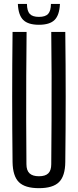

<svg xmlns="http://www.w3.org/2000/svg" viewBox="-20 -965 402 992"><path d="M181.2 7.2Q108.8 7.2 77.4 -24.2Q46 -55.6 44.9 -127.8Q42.9 -295.5 42.9 -464Q42.9 -632.4 44.9 -800H117.4Q116.2 -688.4 115.6 -573.2Q114.9 -458.1 115.3 -343.3Q115.6 -228.5 116.6 -116.5Q116.6 -84.4 132.6 -69.4Q148.6 -54.4 181.2 -54.4Q214.3 -54.4 229.5 -69.4Q244.8 -84.4 244.8 -116.5Q245.8 -228.5 246.3 -343.3Q246.9 -458.1 246.6 -573.2Q246.4 -688.4 244.8 -800H317.3Q319.4 -632.4 319.4 -464Q319.4 -295.5 317.3 -127.8Q316.6 -55.6 285 -24.2Q253.5 7.2 181.2 7.2ZM181.2 -837Q125.4 -837 100.1 -861.9Q74.8 -886.8 72.3 -944.8H119.2Q119.6 -908.6 133.7 -893.2Q147.8 -877.8 181.2 -877.8Q214.6 -877.8 228.7 -893.2Q242.8 -908.6 243.2 -944.8H289.7Q287.1 -886.8 262 -861.9Q236.9 -837 181.2 -837Z"/></svg>

Font: Big Shoulders Thin
Style: Regular
Weight: 100
Designer: Patric King
Foundry: XO Type Co
Version: Version 2.002